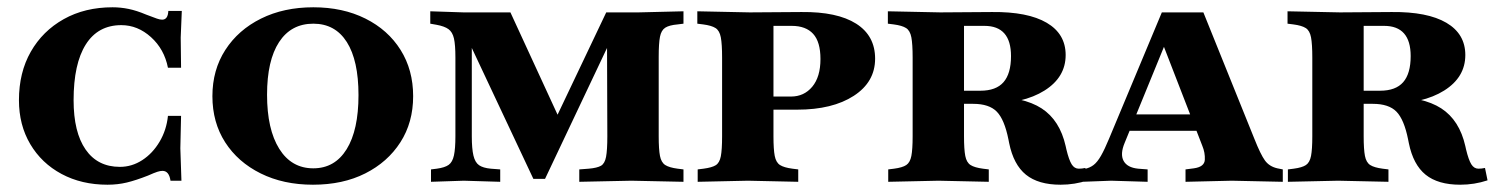

<svg xmlns="http://www.w3.org/2000/svg" viewBox="-20 -496 4103 527"><path d="M275 11Q204 11 149 -18.5Q94 -48 63 -100.5Q32 -153 32 -221Q32 -297 64.5 -354Q97 -411 155 -443.5Q213 -476 289 -476Q311 -476 333 -471.5Q355 -467 381 -456Q402 -448 410.5 -445Q419 -442 425 -442Q441 -442 442 -466H479L476 -393L477 -310H441Q431 -361 394.5 -394Q358 -427 313 -427Q249 -427 215.5 -374Q182 -321 182 -221Q182 -133 215 -85.5Q248 -38 309 -38Q342 -38 370.5 -56.5Q399 -75 418 -107Q437 -139 441 -178H477L475 -89L478 0H448Q444 -27 426 -27Q420 -27 412 -24.5Q404 -22 386 -14Q353 -1 328 5Q303 11 275 11Z M839 11Q758 11 695.5 -20Q633 -51 598 -105.5Q563 -160 563 -232Q563 -304 598.5 -359Q634 -414 696.5 -445Q759 -476 840 -476Q921 -476 983 -445Q1045 -414 1079.5 -359Q1114 -304 1114 -232Q1114 -160 1079 -105.5Q1044 -51 982.5 -20Q921 11 839 11ZM840 -34Q899 -34 931.5 -86.5Q964 -139 964 -235Q964 -330 932 -380.5Q900 -431 840 -431Q779 -431 746 -380.5Q713 -330 713 -236Q713 -141 746.5 -87.5Q780 -34 840 -34Z M1163 3V-31L1179 -33Q1201 -36 1211.5 -43.5Q1222 -51 1226 -69.5Q1230 -88 1230 -122V-338Q1230 -373 1226 -390.5Q1222 -408 1211 -416Q1200 -424 1178 -428L1161 -431V-465L1252 -462H1381L1522 -156L1458 -71L1644 -462H1733L1856 -465V-431L1840 -429Q1817 -427 1806 -420Q1795 -413 1791.5 -395Q1788 -377 1788 -340V-122Q1788 -86 1791.5 -68Q1795 -50 1806 -43Q1817 -36 1840 -33L1856 -31V3L1713 0L1570 3V-31L1596 -33Q1619 -35 1629.5 -41Q1640 -47 1643.5 -65.5Q1647 -84 1647 -122L1646 -424L1673 -421L1476 -5H1444L1246 -426L1275 -419V-122Q1275 -88 1279.5 -69Q1284 -50 1295 -42.5Q1306 -35 1327 -33L1353 -31V3L1253 0Z M1895 3V-31L1911 -33Q1934 -36 1944.5 -42.5Q1955 -49 1958.5 -67Q1962 -85 1962 -122V-338Q1962 -375 1958.5 -393.5Q1955 -412 1944 -419Q1933 -426 1910 -429L1894 -431V-465L2038 -462L2180 -463Q2278 -464 2330 -431Q2382 -398 2382 -335Q2382 -271 2323.5 -233Q2265 -195 2168 -195H2055V-231H2151Q2187 -231 2209.5 -258Q2232 -285 2232 -334Q2232 -381 2212 -403Q2192 -425 2153 -425H2103V-122Q2103 -86 2106.5 -68Q2110 -50 2121 -43Q2132 -36 2155 -33L2171 -31V3L2033 0Z M2891 11Q2830 11 2796 -16.5Q2762 -44 2750 -103L2748 -113Q2737 -168 2716 -189.5Q2695 -211 2651 -211H2578V-247H2671Q2714 -247 2734.5 -270.5Q2755 -294 2755 -342Q2755 -425 2682 -425H2626V-122Q2626 -86 2629.5 -68Q2633 -50 2644 -43Q2655 -36 2678 -33L2694 -31V3L2556 0L2418 3V-31L2434 -33Q2457 -36 2467.5 -43Q2478 -50 2481.5 -68Q2485 -86 2485 -122V-338Q2485 -375 2481.5 -393.5Q2478 -412 2467 -419Q2456 -426 2433 -429L2417 -431V-465L2561 -462L2703 -463Q2801 -464 2853 -433.5Q2905 -403 2905 -345Q2905 -284 2847 -247.5Q2789 -211 2691 -211V-232Q2789 -231 2839 -198.5Q2889 -166 2905 -95L2907 -86Q2914 -57 2921.5 -45Q2929 -33 2941 -33Q2945 -33 2950 -33.5Q2955 -34 2959 -35L2966 -1Q2930 11 2891 11Z M2950 3V-31L2956 -32Q2971 -35 2981.5 -43Q2992 -51 3002 -68.5Q3012 -86 3024 -115L3169 -462H3283L3423 -115Q3440 -72 3452 -55.5Q3464 -39 3486 -34L3501 -31V3L3361 0L3234 3V-31L3257 -34Q3286 -38 3287 -57.5Q3288 -77 3280 -96L3168 -385H3182L3067 -104Q3054 -73 3064 -54.5Q3074 -36 3104 -33L3130 -31V3L3030 0ZM3073 -137 3094 -182H3267L3286 -137Z M3988 11Q3927 11 3893 -16.5Q3859 -44 3847 -103L3845 -113Q3834 -168 3813 -189.5Q3792 -211 3748 -211H3675V-247H3768Q3811 -247 3831.5 -270.5Q3852 -294 3852 -342Q3852 -425 3779 -425H3723V-122Q3723 -86 3726.5 -68Q3730 -50 3741 -43Q3752 -36 3775 -33L3791 -31V3L3653 0L3515 3V-31L3531 -33Q3554 -36 3564.5 -43Q3575 -50 3578.5 -68Q3582 -86 3582 -122V-338Q3582 -375 3578.5 -393.5Q3575 -412 3564 -419Q3553 -426 3530 -429L3514 -431V-465L3658 -462L3800 -463Q3898 -464 3950 -433.5Q4002 -403 4002 -345Q4002 -284 3944 -247.5Q3886 -211 3788 -211V-232Q3886 -231 3936 -198.5Q3986 -166 4002 -95L4004 -86Q4011 -57 4018.5 -45Q4026 -33 4038 -33Q4042 -33 4047 -33.5Q4052 -34 4056 -35L4063 -1Q4027 11 3988 11Z"/></svg>

Font: Baskervville SC
Style: Regular
Weight: 400
Designer: Alexis Faudot, Rémi Forte, Morgane Pierson, Rafael Ribas, Tanguy Vanlaeys, Rosalie Wagner, Thomas Huot-Marchand
Foundry: ANRT
Version: Version 1.100